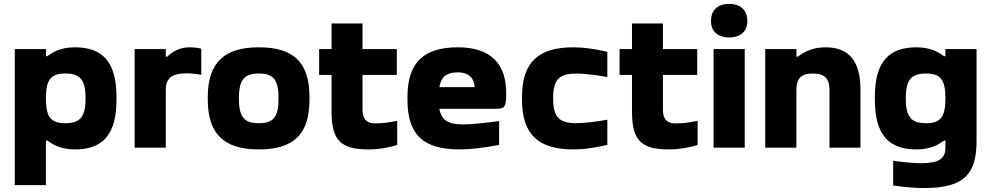

<svg xmlns="http://www.w3.org/2000/svg" viewBox="-20 -749 5023 974"><path d="M571 -244V-256C571 -439 497 -509 360 -509C283 -509 244 -481 220 -464H213V-500H55V190H213V-36H220C244 -19 283 9 360 9C497 9 571 -61 571 -244ZM213 -248V-252C213 -347 240 -376 311 -376C384 -376 414 -347 414 -252V-248C414 -153 384 -124 311 -124C240 -124 213 -153 213 -248Z M941 -509C892 -509 856 -488 829 -462H821V-500H663V0H821V-291C821 -351 849 -377 928 -377C943 -377 974 -375 1001 -369V-502C982 -507 962 -509 941 -509Z M1034 -256V-244C1034 -66 1120 9 1293 9C1468 9 1550 -66 1550 -244V-256C1550 -434 1468 -509 1293 -509C1120 -509 1034 -434 1034 -256ZM1192 -248V-252C1192 -348 1222 -376 1293 -376C1365 -376 1393 -347 1393 -252V-248C1393 -153 1365 -124 1293 -124C1222 -124 1192 -152 1192 -248Z M1882 -123C1839 -123 1819 -146 1819 -191V-369H1993V-500H1819V-630H1662V-500H1599V-369H1662V-183C1662 -35 1710 9 1850 9C1899 9 1954 0 1995 -14V-136C1950 -127 1921 -123 1882 -123Z M2548 -277C2548 -422 2472 -509 2304 -509C2132 -509 2047 -435 2047 -256V-244C2047 -62 2130 9 2313 9C2367 9 2434 1 2512 -14V-135C2470 -129 2380 -118 2329 -118C2254 -118 2220 -138 2209 -197H2490C2539 -197 2548 -200 2548 -277ZM2209 -307C2218 -361 2246 -382 2304 -382C2357 -382 2386 -352 2388 -307Z M2628 -256V-244C2628 -64 2713 9 2890 9C2941 9 2996 1 3061 -14V-142C3022 -134 2946 -124 2906 -124C2820 -124 2786 -151 2786 -248V-252C2786 -349 2820 -376 2906 -376C2946 -376 3022 -366 3061 -358V-486C2996 -501 2941 -509 2890 -509C2713 -509 2628 -436 2628 -256Z M3406 -123C3363 -123 3343 -146 3343 -191V-369H3517V-500H3343V-630H3186V-500H3123V-369H3186V-183C3186 -35 3234 9 3374 9C3423 9 3478 0 3519 -14V-136C3474 -127 3445 -123 3406 -123Z M3600 -500V0H3758V-500ZM3587 -641C3587 -591 3620 -559 3679 -559C3738 -559 3771 -591 3771 -641V-644C3771 -697 3737 -729 3679 -729C3619 -729 3587 -696 3587 -644Z M3862 -500V0H4020V-291C4020 -350 4042 -376 4104 -376C4164 -376 4188 -350 4188 -291V0H4345V-295C4345 -442 4284 -509 4168 -509C4106 -509 4062 -488 4028 -462H4020V-500Z M4934 -35V-500H4776V-464H4769C4745 -481 4706 -509 4629 -509C4492 -509 4418 -439 4418 -256V-244C4418 -61 4492 9 4629 9C4706 9 4745 -19 4769 -36H4776V0C4776 57 4741 79 4652 79C4607 79 4552 72 4511 67V192C4577 201 4620 205 4667 205C4871 205 4934 135 4934 -35ZM4575 -248V-252C4575 -347 4605 -376 4678 -376C4749 -376 4776 -347 4776 -252V-248C4776 -153 4749 -124 4678 -124C4605 -124 4575 -153 4575 -248Z"/></svg>

Font: LT Wave Alt Black
Style: Regular
Weight: 900
Designer: Daniel Lyons
Version: Version 2.5 (Glyphs App)